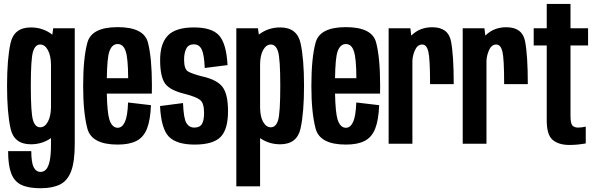

<svg xmlns="http://www.w3.org/2000/svg" viewBox="-20 -744 3080 994"><path d="M190 230.5Q126.5 230.5 90 212.8Q53.5 195 37.8 153Q22 111 22 38.5H142Q142 98 154.5 122Q167 146 190.5 146Q206 146 218 133.8Q230 121.5 237 90.5Q244 59.5 244 2.5V-29Q197.5 3 140 3Q52.5 3 34.5 -79Q16.5 -161 16.5 -300Q16.5 -439 34.5 -520.5Q52.5 -602 140 -602Q202.5 -602 251 -564.5L255.5 -597.5H367V1.5Q367 92 348.5 141.8Q330 191.5 290.8 211Q251.5 230.5 190 230.5ZM244 -411.5Q243 -457 228 -484.5Q212.5 -513.5 188 -513.5Q162 -513.5 150.8 -476Q139.5 -438.5 139.5 -299.5Q139.5 -159.5 150.8 -122.2Q162 -85 188 -85Q212.5 -85 228 -114Q243 -141.5 244 -188Z M589.5 4.5Q454 4.5 432.2 -78.8Q410.5 -162 410.5 -298Q410.5 -444 432.5 -523.8Q454.5 -603.5 589 -603.5Q725 -603.5 745.8 -524Q766.5 -444.5 766.5 -301Q766.5 -278 766 -259.5H533Q535 -162.5 546 -126Q559.5 -82.5 589.5 -82.5Q612.5 -82.5 626.5 -112.5Q640.5 -142.5 643 -213.5L761.5 -199.5Q758.5 -122 740.8 -77.5Q723 -33 686 -14.2Q649 4.5 589.5 4.5ZM533 -339H643.5Q643 -441.5 631 -477.5Q619 -516 589 -516Q559.5 -516 546 -477Q534.5 -443.5 533 -339Z M987.5 4.5Q895.5 4.5 855 -35.8Q814.5 -76 808.5 -195L927.5 -210.5Q930.5 -131.5 944.8 -107.5Q959 -83.5 986 -83.5Q1014.5 -83.5 1025.5 -102.2Q1036.5 -121 1036.5 -159Q1036.5 -210.5 1016 -226.5Q995.5 -242.5 940.5 -257Q861 -275.5 835 -311Q809 -346.5 809 -433.5Q809 -519 849.5 -560.5Q890 -602 984 -602Q1077.5 -602 1114.8 -559.8Q1152 -517.5 1158 -407L1040 -392Q1037 -462 1024.2 -488.2Q1011.5 -514.5 983 -514.5Q956 -514.5 944.5 -492.5Q933 -470.5 933 -434.5Q933 -386 954 -373.8Q975 -361.5 1028.5 -348Q1105.5 -330.5 1133 -292.5Q1160.5 -254.5 1160.5 -168.5Q1160.5 -73 1121.2 -34.2Q1082 4.5 987.5 4.5Z M1203.5 220.5V-597.5H1315.5L1320 -565Q1368.5 -602 1430.5 -602Q1518 -602 1536 -520.5Q1554 -439 1554 -300Q1554 -161 1536 -79Q1518 3 1430.5 3Q1372.5 3 1326.5 -29V220.5ZM1326.5 -187.5Q1327 -140.5 1342 -113.5Q1358 -85 1382 -85Q1408.5 -85 1419.8 -121.8Q1431 -158.5 1431 -299.5Q1431 -438.5 1419.8 -476Q1408.5 -513.5 1382 -513.5Q1358 -513.5 1342 -484.5Q1327 -457 1326.5 -411.5Z M1771 4.5Q1635.5 4.5 1613.8 -78.8Q1592 -162 1592 -298Q1592 -444 1614 -523.8Q1636 -603.5 1770.5 -603.5Q1906.5 -603.5 1927.2 -524Q1948 -444.5 1948 -301Q1948 -278 1947.5 -259.5H1714.5Q1716.5 -162.5 1727.5 -126Q1741 -82.5 1771 -82.5Q1794 -82.5 1808 -112.5Q1822 -142.5 1824.5 -213.5L1943 -199.5Q1940 -122 1922.2 -77.5Q1904.5 -33 1867.5 -14.2Q1830.5 4.5 1771 4.5ZM1714.5 -339H1825Q1824.5 -441.5 1812.5 -477.5Q1800.5 -516 1770.5 -516Q1741 -516 1727.5 -477Q1716 -443.5 1714.5 -339Z M2206.5 -308.5Q2206.5 -441 2197.5 -477.2Q2188.5 -513.5 2166 -513.5Q2141 -513.5 2128 -483.5Q2116.5 -457.5 2115 -430V0H1992V-597.5H2104.5L2109 -560Q2110 -561 2111 -561.5Q2154 -603 2217.5 -603Q2301 -603 2315 -529.8Q2329 -456.5 2329 -308.5Z M2590 -308.5Q2590 -441 2581 -477.2Q2572 -513.5 2549.5 -513.5Q2524.5 -513.5 2511.5 -483.5Q2500 -457.5 2498.5 -430V0H2375.5V-597.5H2488L2492.5 -560Q2493.5 -561 2494.5 -561.5Q2537.5 -603 2601 -603Q2684.5 -603 2698.5 -529.8Q2712.5 -456.5 2712.5 -308.5Z M2928.5 6.5Q2873 6.5 2841.8 -19.2Q2810.5 -45 2810.5 -120V-508.5H2743V-597.5H2810.5V-723.5H2933.5V-597.5H3024.5V-508.5H2933.5V-145Q2933.5 -105.5 2943.2 -94.5Q2953 -83.5 2972.5 -83.5Q2992.5 -83.5 3012.5 -88.5V-1.5Q2968 6.5 2928.5 6.5Z"/></svg>

Font: Anybody Condensed SemiBold
Style: Regular
Weight: 600
Width: 3
Designer: Tyler Finck
Foundry: Etcetera Type Company
Version: Version 1.010; ttfautohint (v1.8.3) -l 8 -r 50 -G 200 -x 14 